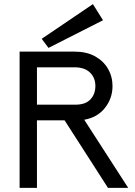

<svg xmlns="http://www.w3.org/2000/svg" viewBox="-20 -910 655 930"><path d="M159 -327V0H75V-660H340Q399 -660 440 -637.5Q481 -615 503 -577Q525 -539 525 -493Q525 -434 488.5 -387.5Q452 -341 388 -330L601 0H503L293 -327ZM159 -403H346Q394 -403 418 -428.5Q442 -454 442 -494Q442 -533 416 -558.5Q390 -584 341 -584H159ZM215 -678 182 -722 430 -890 479 -812Z"/></svg>

Font: Lil Grotesk Medium
Style: Regular
Weight: 500
Designer: Bastien Sozeau
Foundry: NBR — Bastien Sozeau
Version: Version 3.003; ttfautohint (v1.8.4.7-5d5b);gftools[0.9.33]